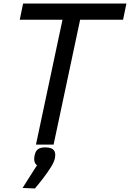

<svg xmlns="http://www.w3.org/2000/svg" viewBox="-20 -820 737 1089"><path d="M184 0 354 -800H454L284 0ZM92 -708 111 -800H697L678 -708ZM108 246 190 117Q180 111 176 97.5Q172 84 176 63Q181 37 195 26.5Q209 16 237 16Q272 16 285 31.5Q298 47 291 79Q287 99 268.5 128.5Q250 158 225.5 190Q201 222 178 249Z"/></svg>

Font: Victor Mono Thin
Style: Italic
Weight: 100
Italic angle: -12°
Monospace: yes
Designer: Rune Bjørnerås
Version: Version 1.561;gftools[0.9.30]